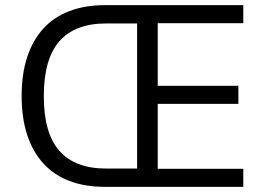

<svg xmlns="http://www.w3.org/2000/svg" viewBox="-20 -725 1024 745"><path d="M387 0Q309 0 249 -23Q189 -46 148 -91Q107 -136 85.5 -201.5Q64 -267 64 -353Q64 -438 85.5 -503.5Q107 -569 148 -614Q189 -659 249.5 -682Q310 -705 387 -705H924V-635H592V-392H905V-322H592V-70H924V0ZM392 -71H512V-634H392Q271 -634 210.5 -565Q150 -496 150 -352Q150 -208 210.5 -139.5Q271 -71 392 -71Z"/></svg>

Font: Nunito Sans 10pt SemiCondensed
Style: Regular
Weight: 400
Width: 4
Designer: Vernon Adams
Foundry: Vernon Adams
Version: Version 3.101;gftools[0.9.27]